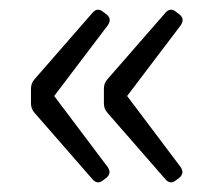

<svg xmlns="http://www.w3.org/2000/svg" viewBox="-20 -450 456 396"><path d="M50.8 -217.8 170.9 -80.1C176.8 -73.2 184.6 -71.3 192.4 -78.1L199.2 -83C207 -89.8 208 -96.7 202.1 -105.5L91.8 -252L202.1 -397.5C208 -406.2 208 -413.1 200.2 -419.9L192.4 -425.8C184.6 -432.6 176.8 -430.7 170.9 -423.8L50.8 -286.1C45.9 -280.3 43.9 -274.4 43.9 -266.6V-237.3C43.9 -229.5 45.9 -223.6 50.8 -217.8ZM201.2 -217.8 321.3 -80.1C327.1 -73.2 335 -71.3 342.8 -78.1L349.6 -83C357.4 -89.8 358.4 -96.7 352.5 -105.5L242.2 -252L352.5 -397.5C358.4 -406.2 358.4 -413.1 350.6 -419.9L342.8 -425.8C335 -432.6 327.1 -430.7 321.3 -423.8L201.2 -286.1C196.3 -280.3 194.3 -274.4 194.3 -266.6V-237.3C194.3 -229.5 196.3 -223.6 201.2 -217.8Z"/></svg>

Font: Ed Sans Neue Light
Style: Regular
Weight: 300
Designer: Stephen Hutchings
Version: Version 1.004;PS 001.004;hotconv 1.0.88;makeotf.lib2.5.64775